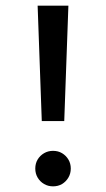

<svg xmlns="http://www.w3.org/2000/svg" viewBox="-20 -645 373 676"><path d="M127.1 -218.8 112.5 -625H220.8L206.2 -218.8ZM166.7 11.1Q149.3 11.1 135.1 2.8Q120.8 -5.6 112.5 -19.8Q104.2 -34 104.2 -51.4Q104.2 -69.4 112.5 -83.3Q120.8 -97.2 135.1 -105.6Q149.3 -113.9 166.7 -113.9Q184.7 -113.9 198.6 -105.6Q212.5 -97.2 220.8 -83.3Q229.2 -69.4 229.2 -51.4Q229.2 -34 220.8 -19.8Q212.5 -5.6 198.6 2.8Q184.7 11.1 166.7 11.1Z"/></svg>

Font: Afacad Flux Medium
Style: Regular
Weight: 500
Designer: Kristian Moeller
Foundry: Dicotype
Version: Version 1.100